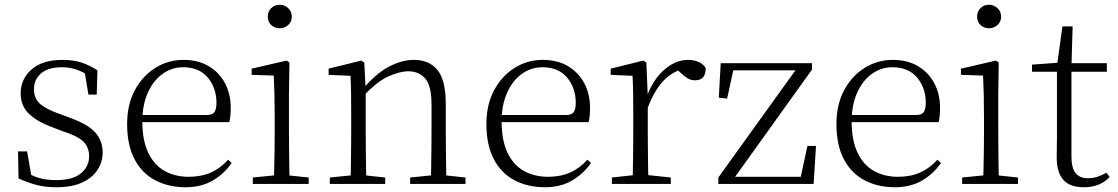

<svg xmlns="http://www.w3.org/2000/svg" viewBox="-20 -774 4706 808"><path d="M217 14Q171 14 134.5 4.5Q98 -5 58 -23L56 -137H94L115 -17L83 -18V-54Q110 -36 141 -26Q172 -16 217 -16Q286 -16 320.5 -44.5Q355 -73 355 -116Q355 -154 331.5 -177.5Q308 -201 246 -221L196 -240Q137 -262 102 -295Q67 -328 67 -382Q67 -441 112.5 -481.5Q158 -522 243 -522Q287 -522 320.5 -511.5Q354 -501 390 -478L387 -376H352L334 -485L361 -483V-450Q330 -472 301 -481.5Q272 -491 242 -491Q182 -491 152.5 -465Q123 -439 123 -399Q123 -360 148 -337.5Q173 -315 227 -296L275 -278Q350 -251 381 -216.5Q412 -182 412 -132Q412 -93 390.5 -59.5Q369 -26 326 -6Q283 14 217 14Z M761 14Q690 14 634 -15Q578 -44 546.5 -103.5Q515 -163 515 -252Q515 -334 547.5 -394.5Q580 -455 634 -488.5Q688 -522 752 -522Q814 -522 858.5 -495.5Q903 -469 927 -423.5Q951 -378 951 -320Q951 -283 945 -260H545V-290H850Q874 -290 882.5 -302.5Q891 -315 891 -341Q891 -404 854.5 -447.5Q818 -491 751 -491Q703 -491 664 -463Q625 -435 602 -383.5Q579 -332 579 -263Q579 -183 604 -131Q629 -79 673 -54.5Q717 -30 774 -30Q827 -30 867.5 -48Q908 -66 940 -102L955 -88Q922 -41 874 -13.5Q826 14 761 14Z M1044 0V-27L1155 -38H1174L1279 -27V0ZM1132 0Q1133 -24 1134 -64.5Q1135 -105 1135.5 -149Q1136 -193 1136 -226V-281Q1136 -332 1135 -375Q1134 -418 1132 -456L1039 -459V-485L1186 -519L1198 -511L1196 -377V-226Q1196 -193 1196.5 -149Q1197 -105 1197.5 -64.5Q1198 -24 1199 0ZM1157 -655Q1136 -655 1121.5 -668.5Q1107 -682 1107 -704Q1107 -726 1121.5 -740Q1136 -754 1157 -754Q1177 -754 1192.5 -740Q1208 -726 1208 -704Q1208 -682 1192.5 -668.5Q1177 -655 1157 -655Z M1368 0V-27L1478 -38H1498L1601 -27V0ZM1455 0Q1456 -24 1456.5 -64.5Q1457 -105 1457.5 -149Q1458 -193 1458 -226V-281Q1458 -333 1457.5 -375.5Q1457 -418 1455 -455L1363 -459V-485L1500 -519L1513 -511L1519 -393V-392V-226Q1519 -193 1519.5 -149Q1520 -105 1520.5 -64.5Q1521 -24 1522 0ZM1706 0V-27L1815 -38H1836L1939 -27V0ZM1793 0Q1794 -24 1794.5 -64Q1795 -104 1795.5 -148Q1796 -192 1796 -226V-334Q1796 -412 1770 -443Q1744 -474 1698 -474Q1663 -474 1614.5 -452.5Q1566 -431 1508 -368L1498 -398H1506Q1560 -463 1615 -492.5Q1670 -522 1722 -522Q1786 -522 1821 -479.5Q1856 -437 1856 -335V-226Q1856 -192 1856.5 -148Q1857 -104 1857.5 -64Q1858 -24 1859 0Z M2273 14Q2202 14 2146 -15Q2090 -44 2058.5 -103.5Q2027 -163 2027 -252Q2027 -334 2059.5 -394.5Q2092 -455 2146 -488.5Q2200 -522 2264 -522Q2326 -522 2370.5 -495.5Q2415 -469 2439 -423.5Q2463 -378 2463 -320Q2463 -283 2457 -260H2057V-290H2362Q2386 -290 2394.5 -302.5Q2403 -315 2403 -341Q2403 -404 2366.5 -447.5Q2330 -491 2263 -491Q2215 -491 2176 -463Q2137 -435 2114 -383.5Q2091 -332 2091 -263Q2091 -183 2116 -131Q2141 -79 2185 -54.5Q2229 -30 2286 -30Q2339 -30 2379.5 -48Q2420 -66 2452 -102L2467 -88Q2434 -41 2386 -13.5Q2338 14 2273 14Z M2555 0V-27L2666 -39H2689L2803 -27V0ZM2642 0Q2643 -24 2643.5 -64.5Q2644 -105 2644.5 -149Q2645 -193 2645 -226V-281Q2645 -333 2644.5 -375.5Q2644 -418 2642 -455L2550 -459V-485L2687 -519L2700 -511L2706 -371V-370V-226Q2706 -193 2706.5 -149Q2707 -105 2707.5 -64.5Q2708 -24 2709 0ZM2705 -318 2688 -367H2702Q2718 -413 2745 -448Q2772 -483 2805.5 -502.5Q2839 -522 2875 -522Q2902 -522 2922.5 -512Q2943 -502 2950 -486Q2950 -462 2939 -449Q2928 -436 2904 -436Q2888 -436 2874.5 -444Q2861 -452 2844 -468L2821 -488H2870Q2814 -477 2774 -436Q2734 -395 2705 -318Z M3003 0V-27L3341 -497V-470L3333 -478H3196H3043L3070 -497L3040 -359L3005 -363L3013 -508H3397V-481L3060 -11L3066 -51L3067 -30H3211H3371L3346 -12L3378 -160H3414L3404 0Z M3746 14Q3675 14 3619 -15Q3563 -44 3531.5 -103.5Q3500 -163 3500 -252Q3500 -334 3532.5 -394.5Q3565 -455 3619 -488.5Q3673 -522 3737 -522Q3799 -522 3843.5 -495.5Q3888 -469 3912 -423.5Q3936 -378 3936 -320Q3936 -283 3930 -260H3530V-290H3835Q3859 -290 3867.5 -302.5Q3876 -315 3876 -341Q3876 -404 3839.5 -447.5Q3803 -491 3736 -491Q3688 -491 3649 -463Q3610 -435 3587 -383.5Q3564 -332 3564 -263Q3564 -183 3589 -131Q3614 -79 3658 -54.5Q3702 -30 3759 -30Q3812 -30 3852.5 -48Q3893 -66 3925 -102L3940 -88Q3907 -41 3859 -13.5Q3811 14 3746 14Z M4029 0V-27L4140 -38H4159L4264 -27V0ZM4117 0Q4118 -24 4119 -64.5Q4120 -105 4120.5 -149Q4121 -193 4121 -226V-281Q4121 -332 4120 -375Q4119 -418 4117 -456L4024 -459V-485L4171 -519L4183 -511L4181 -377V-226Q4181 -193 4181.5 -149Q4182 -105 4182.5 -64.5Q4183 -24 4184 0ZM4142 -655Q4121 -655 4106.5 -668.5Q4092 -682 4092 -704Q4092 -726 4106.5 -740Q4121 -754 4142 -754Q4162 -754 4177.5 -740Q4193 -726 4193 -704Q4193 -682 4177.5 -668.5Q4162 -655 4142 -655Z M4458 -472V-508H4638V-472ZM4541 14Q4482 14 4454.5 -17.5Q4427 -49 4427 -112Q4427 -135 4427.5 -152.5Q4428 -170 4428 -196V-472H4323V-502L4448 -511L4428 -496L4451 -663H4494L4489 -493V-481V-115Q4489 -67 4506.5 -45.5Q4524 -24 4558 -24Q4581 -24 4598.5 -30Q4616 -36 4636 -47L4650 -29Q4630 -8 4603 3Q4576 14 4541 14Z"/></svg>

Font: Early Summer Mincho VF
Style: Regular
Weight: 250
Designer: GuiWonder
Version: Version 1.002